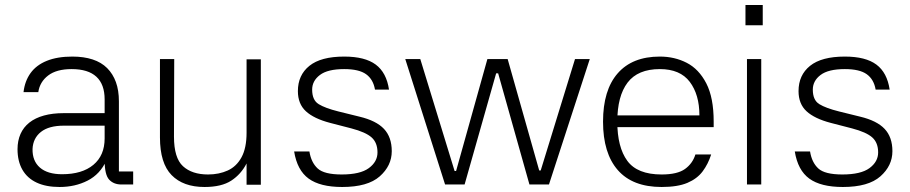

<svg xmlns="http://www.w3.org/2000/svg" viewBox="-20 -737 3635 767"><path d="M512 0H465Q434 0 416 -19.5Q398 -39 398 -96H405Q380 -41 330 -15.5Q280 10 218 10Q164 10 126.5 -7.5Q89 -25 69.5 -59Q50 -93 50 -141Q50 -175 62 -202Q74 -229 97.5 -247.5Q121 -266 155.5 -275.5Q190 -285 234 -285H398V-340Q398 -400 365 -430.5Q332 -461 266 -461Q206 -461 172.5 -435.5Q139 -410 133 -369H74Q79 -413 102 -445Q125 -477 167 -494Q209 -511 269 -511Q315 -511 350 -499.5Q385 -488 408 -465Q431 -442 443 -409Q455 -376 455 -332V-52H512ZM110 -142Q109 -94 139.5 -67.5Q170 -41 228 -41Q308 -41 353 -78.5Q398 -116 398 -184V-235H235Q175 -235 143.5 -210Q112 -185 110 -142Z M965 -500H1022V1H965V-84Q943 -41 904 -15.5Q865 10 797 10Q712 10 665.5 -37.5Q619 -85 619 -188V-501H676L675 -191Q675 -106 711 -73Q747 -40 811 -40Q855 -40 890 -56Q925 -72 945 -109Q965 -146 965 -207Z M1478 -379Q1471 -420 1442.5 -440.5Q1414 -461 1355 -461Q1289 -461 1258 -437.5Q1227 -414 1227 -379Q1227 -337 1253 -321Q1279 -305 1331 -292L1416 -271Q1483 -255 1514 -222Q1545 -189 1545 -133Q1545 -75 1497 -32.5Q1449 10 1347 10Q1259 10 1213 -23.5Q1167 -57 1155 -132H1216Q1223 -88 1249 -64Q1275 -40 1345 -40Q1419 -40 1453.5 -65.5Q1488 -91 1488 -128Q1488 -167 1464.5 -188Q1441 -209 1384 -224L1299 -246Q1234 -263 1202 -292.5Q1170 -322 1170 -373Q1170 -437 1216 -474Q1262 -511 1355 -511Q1438 -511 1481 -479Q1524 -447 1534 -379Z M1599 -501H1659L1796 -54H1802L1927 -501H2008L2134 -56H2140L2277 -501H2336L2173 0H2095L1970 -444H1962L1836 0H1758Z M2409 -276H2774Q2774 -359 2735.5 -410Q2697 -461 2616 -461Q2528 -461 2487 -407Q2446 -353 2446 -251Q2446 -149 2486 -94.5Q2526 -40 2623 -40Q2686 -40 2716.5 -62Q2747 -84 2758 -120H2821Q2809 -82 2787 -52.5Q2765 -23 2726 -6.5Q2687 10 2623 10Q2507 10 2448 -57.5Q2389 -125 2389 -251Q2389 -377 2447.5 -444Q2506 -511 2616 -511Q2675 -511 2723.5 -486Q2772 -461 2801.5 -404Q2831 -347 2831 -251V-229H2408Z M3021 -501V0H2964V-501ZM2958 -717H3027V-636H2958Z M3478 -379Q3471 -420 3442.5 -440.5Q3414 -461 3355 -461Q3289 -461 3258 -437.5Q3227 -414 3227 -379Q3227 -337 3253 -321Q3279 -305 3331 -292L3416 -271Q3483 -255 3514 -222Q3545 -189 3545 -133Q3545 -75 3497 -32.5Q3449 10 3347 10Q3259 10 3213 -23.5Q3167 -57 3155 -132H3216Q3223 -88 3249 -64Q3275 -40 3345 -40Q3419 -40 3453.5 -65.5Q3488 -91 3488 -128Q3488 -167 3464.5 -188Q3441 -209 3384 -224L3299 -246Q3234 -263 3202 -292.5Q3170 -322 3170 -373Q3170 -437 3216 -474Q3262 -511 3355 -511Q3438 -511 3481 -479Q3524 -447 3534 -379Z"/></svg>

Font: 42dot Sans Light Light
Style: Regular
Weight: 300
Version: Version 1.000